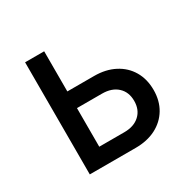

<svg xmlns="http://www.w3.org/2000/svg" viewBox="-120 -634 761 758"><g transform="rotate(-30 260.5 -255.5)"><path d="M83 0V-511H170V-328H292Q344.5 -328 384.2 -307.5Q424 -287 446 -249.8Q468 -212.5 468 -163Q468 -114 446 -77.2Q424 -40.5 384.5 -20.2Q345 0 292 0ZM170 -76H284Q328.5 -76 354.2 -99.8Q380 -123.5 380 -164Q380 -204.5 354.2 -228.2Q328.5 -252 284 -252H170Z"/></g></svg>

Font: Overpass
Style: Regular
Weight: 400
Designer: Delve Withrington, Dave Bailey, Thomas Jockin
Foundry: Delve Fonts LLC
Version: Version 4.000